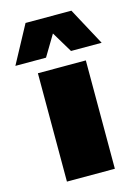

<svg xmlns="http://www.w3.org/2000/svg" viewBox="-155 -825 646 890"><g transform="rotate(-15 168.0 -380.0)"><path d="M283 -520V0H53V-520ZM108 -580H-39L58 -760H278L375 -580H228L168 -680Z"/></g></svg>

Font: Metropolitano Black
Style: Regular
Weight: 900
Designer: Fonts by Alex Slobzheninov & Chris M. Simpson / Changes by Cristiano Sobral
Foundry: Fonts by Alex Slobzheninov & Chris M. Simpson / Changes by Cristiano Sobral
Version: Version 1.00;August 30, 2020;FontCreator 13.0.0.2681 64-bit